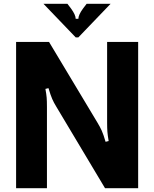

<svg xmlns="http://www.w3.org/2000/svg" viewBox="-20 -982 805 1002"><path d="M64 0V-763H236L488 -343Q502 -320 511 -300Q520 -280 531 -242L547 -246Q542 -275 540.5 -294Q539 -313 539 -342V-763H701V0H528L274 -425Q261 -446 252.5 -465.5Q244 -485 233 -522L217 -518Q222 -491 223.5 -473Q225 -455 225 -423V0ZM375 -787 207 -962H332L351 -937Q375 -904 375 -884H389Q389 -904 413 -937L432 -962H557L389 -787Z"/></svg>

Font: Open Sauce Sans ExtraBold
Style: Regular
Weight: 800
Designer: Alfredo Marco Pradil
Foundry: Creative Sauce Fz LLC
Version: Version 1.477